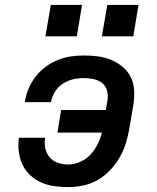

<svg xmlns="http://www.w3.org/2000/svg" viewBox="-20 -754 640 782"><path d="M257 8Q229 8 200.5 4Q172 0 147.5 -11Q123 -22 103 -40.5Q83 -59 71.5 -83.5Q60 -108 56.5 -136Q53 -164 57 -193H164Q160 -171 164.5 -150Q169 -129 182 -113.5Q195 -98 215.5 -91Q236 -84 257 -84Q282 -84 306 -94.5Q330 -105 348 -124Q366 -143 377.5 -166.5Q389 -190 395 -214H214L229 -306H411L418 -347Q421 -367 415.5 -386Q410 -405 395 -416.5Q380 -428 360.5 -432Q341 -436 321 -436Q299 -436 277.5 -431Q256 -426 236.5 -413.5Q217 -401 204.5 -381.5Q192 -362 188 -340Q188 -340 188 -339.5Q188 -339 188 -338H81Q81 -339 81 -340Q81 -341 82 -343Q86 -369 97 -394.5Q108 -420 125.5 -442.5Q143 -465 166 -482Q189 -499 215 -509.5Q241 -520 267.5 -524Q294 -528 321 -528Q350 -528 378 -524.5Q406 -521 431.5 -510.5Q457 -500 478 -483Q499 -466 511.5 -442Q524 -418 526 -389.5Q528 -361 524 -332L507 -232Q502 -202 493 -172Q484 -142 468 -114Q452 -86 429 -61.5Q406 -37 378 -21Q350 -5 319 1.5Q288 8 257 8ZM523 -606H395L417 -734H544ZM293 -606H165L187 -734H314Z"/></svg>

Font: Iosevka SS04 Semibold Extended
Style: Italic
Weight: 600
Width: 7
Italic angle: -9°
Monospace: yes
Designer: Belleve Invis
Foundry: Belleve Invis
Version: Version 19.0.0; ttfautohint (v1.8.4)